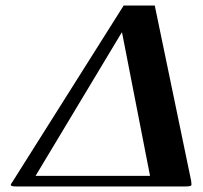

<svg xmlns="http://www.w3.org/2000/svg" viewBox="-20 -671 732 691"><path d="M537 -651H425L27 -20C21 -10 19 -9 19 -7C18 -1 26 0 39 0H647C664 0 668 -2 669 -5C669 -7 669 -11 668 -20ZM419 -555 520 -38H108L415 -549Z"/></svg>

Font: Libertinus Serif
Style: Bold Italic
Weight: 700
Italic angle: -12°
Designer: Philipp H. Poll, Khaled Hosny
Foundry: Caleb Maclennan
Version: Version 7.050;RELEASE